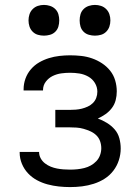

<svg xmlns="http://www.w3.org/2000/svg" viewBox="-20 -753 565 781"><path d="M265 8Q242 8 219 5.5Q196 3 173.5 -3Q151 -9 130.5 -20Q110 -31 94 -48Q78 -65 69 -87Q60 -109 60 -132V-135H139V-134Q139 -121 145.5 -109Q152 -97 163 -88.5Q174 -80 186.5 -75Q199 -70 212 -67.5Q225 -65 238.5 -64Q252 -63 265 -63Q280 -63 294.5 -64.5Q309 -66 323 -69.5Q337 -73 349.5 -80Q362 -87 372 -97.5Q382 -108 387 -122Q392 -136 392 -150Q392 -165 387 -179Q382 -193 371.5 -203Q361 -213 347.5 -219Q334 -225 320 -229Q306 -233 291.5 -234Q277 -235 263 -235H205V-306H263Q275 -306 288 -307Q301 -308 313 -311Q325 -314 337 -319.5Q349 -325 358 -334Q367 -343 371.5 -355Q376 -367 376 -380Q376 -399 366 -415.5Q356 -432 339 -441.5Q322 -451 303 -454Q284 -457 265 -457Q247 -457 229 -454.5Q211 -452 194.5 -444Q178 -436 166.5 -421Q155 -406 155 -387V-385H76V-390Q76 -412 83.5 -433Q91 -454 105.5 -471Q120 -488 139 -499Q158 -510 179 -516.5Q200 -523 222 -525.5Q244 -528 265 -528Q288 -528 310.5 -525.5Q333 -523 354.5 -515.5Q376 -508 395 -495.5Q414 -483 428 -465.5Q442 -448 448.5 -426Q455 -404 455 -381Q455 -363 450.5 -345.5Q446 -328 435 -313.5Q424 -299 409 -288.5Q394 -278 378 -271Q397 -264 415 -253Q433 -242 446.5 -226.5Q460 -211 465.5 -190.5Q471 -170 471 -149Q471 -125 463.5 -101.5Q456 -78 441 -58.5Q426 -39 405.5 -26Q385 -13 361.5 -5.5Q338 2 314 5Q290 8 265 8ZM366 -608Q354 -608 341.5 -611.5Q329 -615 320 -624Q311 -633 307.5 -645Q304 -657 304 -670Q304 -683 307.5 -695Q311 -707 320 -716Q329 -725 341.5 -729Q354 -733 366 -733Q379 -733 391 -729Q403 -725 412 -716Q421 -707 425 -695Q429 -683 429 -670Q429 -657 425 -645Q421 -633 412 -624Q403 -615 391 -611.5Q379 -608 366 -608ZM159 -608Q146 -608 134 -611.5Q122 -615 113 -624Q104 -633 100 -645Q96 -657 96 -670Q96 -683 100 -695Q104 -707 113 -716Q122 -725 134 -729Q146 -733 159 -733Q171 -733 183.5 -729Q196 -725 205 -716Q214 -707 217.5 -695Q221 -683 221 -670Q221 -657 217.5 -645Q214 -633 205 -624Q196 -615 183.5 -611.5Q171 -608 159 -608Z"/></svg>

Font: Iosevka Pride
Style: Regular
Weight: 400
Monospace: yes
Designer: Belleve Invis
Foundry: Belleve Invis
Version: Version 30.3.1; ttfautohint (v1.8.4)